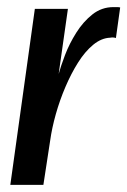

<svg xmlns="http://www.w3.org/2000/svg" viewBox="-20 -520 358 540"><path d="M9 0 78 -495H171L145 -312Q151 -334 163 -365.5Q175 -397 194.5 -428Q214 -459 240 -479.5Q266 -500 299 -500Q303 -500 309 -500Q315 -500 318 -499L306 -413Q304 -414 299.5 -414.5Q295 -415 290 -414Q265 -413 242 -394Q219 -375 199.5 -344Q180 -313 164 -275.5Q148 -238 137 -199Q126 -160 121 -124L102 0Z"/></svg>

Font: Alumni Sans Thin SemiBold
Style: Italic
Weight: 600
Italic angle: -8°
Version: Version 1.016